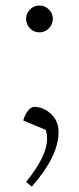

<svg xmlns="http://www.w3.org/2000/svg" viewBox="-20 -482 289 701"><path d="M64.9 -42Q69.8 -61 81.3 -76.4Q92.8 -91.8 105 -91.8Q138.7 -91.8 166.3 -65.9Q193.8 -40 193.8 0Q193.8 88.4 96.2 199.2L75.2 182.1Q151.9 87.9 151.9 24.9Q151.9 7.3 147 -7.8ZM89.6 -378.4Q75.2 -393.1 75.2 -413.1Q75.2 -433.1 89.6 -447.5Q104 -461.9 124 -461.9Q144 -461.9 158.4 -447.5Q172.9 -433.1 172.9 -413.1Q172.9 -393.1 158.4 -378.4Q144 -363.8 124 -363.8Q104 -363.8 89.6 -378.4Z"/></svg>

Font: Dihjauti S
Style: Regular
Weight: 400
Designer: T. Christopher White
Version: Version 3.0.0